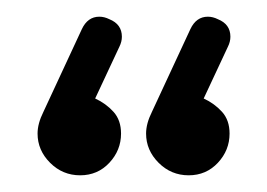

<svg xmlns="http://www.w3.org/2000/svg" viewBox="-20 -716 320 230"><path d="M111 -693Q126 -687 126 -672Q126 -666 123 -660L94 -598Q107 -592 116 -582Q125 -572 125 -556Q125 -536 111 -521Q97 -506 76 -506Q55 -506 40 -521Q25 -536 25 -556Q25 -568 32 -582L78 -681Q85 -696 99 -696Q105 -696 111 -693ZM241 -693Q256 -687 256 -672Q256 -666 253 -660L224 -598Q237 -592 246 -582Q255 -572 255 -556Q255 -536 241 -521Q227 -506 206 -506Q185 -506 170 -521Q155 -536 155 -556Q155 -568 162 -582L208 -681Q215 -696 229 -696Q235 -696 241 -693Z"/></svg>

Font: Agu Display Uzo
Style: Regular
Weight: 400
Version: Version 1.103